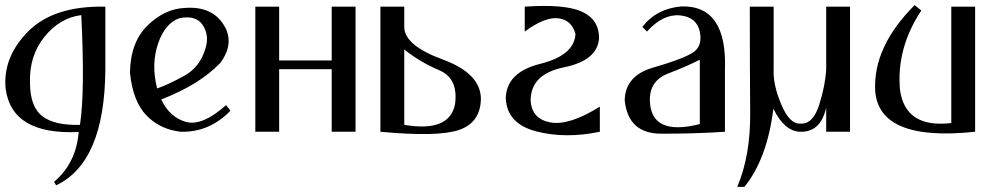

<svg xmlns="http://www.w3.org/2000/svg" viewBox="-20 -514 3920 749"><path d="M199 209C325.7 149 389.7 -2.3 391 -245V-488C256.3 -490.7 155.8 -458.3 89.5 -391C23.2 -323.7 -6 -249.3 2 -168C18 -47.3 113 9 287 1C280.3 82.3 248.3 147 191 195ZM97 -188C94.3 -260 113.2 -320.8 153.5 -370.5C193.8 -420.2 241.7 -448.3 297 -455C307 -256.3 305.3 -113.7 292 -27C226.7 -25 178 -36 146 -60C114 -84 97.7 -126.7 97 -188Z M556 -415C600.7 -458.3 649 -481 701 -483C770.3 -488.3 820.5 -467 851.5 -419C882.5 -371 878.3 -320.7 839 -268C784.3 -211.3 707.7 -164 609 -126C631 -79.3 663.2 -50.2 705.5 -38.5C747.8 -26.8 800 -48.7 862 -104L879 -82C823.7 -25.3 759 2 685 0C631 -6 586.3 -27.3 551 -64C515.7 -100.7 494.3 -156.3 487 -231C488.3 -310.3 511.3 -371.7 556 -415ZM771 -416C753.7 -442.7 723.3 -451.7 680 -443C642.7 -430.3 614.8 -397.2 596.5 -343.5C578.2 -289.8 577 -231.7 593 -169C620.3 -178.3 655.2 -194.5 697.5 -217.5C739.8 -240.5 768 -277 782 -327C792 -359.7 788.3 -389.3 771 -416Z M1069 0H976V-488H1069V-278H1274V-488H1367V0H1274V-244H1069Z M1464 -488H1557V-409C1557 -361 1607 -318.7 1707 -282C1807 -245.3 1856.7 -193.3 1856 -126C1854 -65.3 1825.5 -25.7 1770.5 -7C1715.5 11.7 1613.3 14 1464 0ZM1755 -107C1764.3 -174.3 1743.8 -218.7 1693.5 -240C1643.2 -261.3 1597.7 -288.3 1557 -321V-27C1674.3 -7 1740.3 -33.7 1755 -107Z M2027 -488C2131 -495.3 2205.3 -488.8 2250 -468.5C2294.7 -448.2 2317 -413.7 2317 -365C2313 -307 2267.5 -269.2 2180.5 -251.5C2093.5 -233.8 2050 -190.7 2050 -122C2052.7 -74 2078.3 -45.5 2127 -36.5C2175.7 -27.5 2240 -48 2320 -98V0C2230.7 18.7 2148 18.2 2072 -1.5C1996 -21.2 1956.3 -64 1953 -130C1954.3 -198 1999.2 -243 2087.5 -265C2175.8 -287 2221.7 -325.7 2225 -381C2215.7 -417 2193.8 -437.5 2159.5 -442.5C2125.2 -447.5 2081 -430.3 2027 -391Z M2486 -409C2522 -456.3 2572.7 -483 2638 -489C2758 -492.3 2814.7 -409 2808 -239V0C2727.3 5.3 2644.2 7.8 2558.5 7.5C2472.8 7.2 2425.7 -36.3 2417 -123C2418.3 -187 2455.5 -229.5 2528.5 -250.5C2601.5 -271.5 2652 -290.3 2680 -307C2708 -323.7 2718 -351.3 2710 -390C2702 -428.7 2676 -450 2632 -454C2588 -458 2545.3 -437 2504 -391ZM2710 -30V-281C2676 -263.7 2635 -245.8 2587 -227.5C2539 -209.2 2515 -175 2515 -125C2516.3 -29 2581.3 2.7 2710 -30Z M2856 215C2890.7 133.7 2907.5 36.8 2906.5 -75.5C2905.5 -187.8 2905 -325.3 2905 -488H2998V-244C2996 -204 3006 -158 3028 -106C3050 -54 3075 -29.3 3103 -32C3135.7 -30 3160 -54.7 3176 -106C3192 -157.3 3201 -203.3 3203 -244V-488H3296V0H3203V-95C3189 -29.7 3154.7 2 3100 0C3059.3 -2 3025 -32 2997 -90C2981 40 2943.3 141.7 2884 215Z M3394 -161C3388.7 -275 3440 -386 3548 -494L3574 -473C3508.7 -374.3 3481 -271 3491 -163C3505 -63 3571.7 -20 3691 -34V-488H3784V0C3533.3 26.7 3403.3 -27 3394 -161Z"/></svg>

Font: Neocyr
Style: Regular
Weight: 400
Designer: Viktar Palstsiuk <vipals@gmail.com>
Version: 1.00